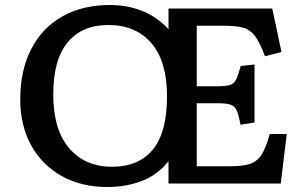

<svg xmlns="http://www.w3.org/2000/svg" viewBox="-20 -734 1223 768"><path d="M409 14Q305 14 226.5 -30Q148 -74 104.5 -153Q61 -232 61 -337Q61 -453 105 -538Q149 -623 229.5 -668.5Q310 -714 420 -714Q490 -714 549.5 -690Q609 -666 654 -617V-700H1069L1106 -526L1040 -509Q1019 -565 999.5 -590.5Q980 -616 952 -623.5Q924 -631 876 -631H767V-389H852Q885 -389 901 -394.5Q917 -400 925 -417Q933 -434 943 -470L998 -476V-244L942 -235Q935 -274 926.5 -292.5Q918 -311 900.5 -316Q883 -321 850 -321H767V-69H903Q952 -69 981 -79Q1010 -89 1027 -116.5Q1044 -144 1059 -198H1127L1103 0H654V-89Q610 -34 547 -10Q484 14 409 14ZM428 -67Q535 -67 591.5 -136Q648 -205 648 -348Q648 -489 585.5 -561.5Q523 -634 413 -634Q308 -634 250.5 -564.5Q193 -495 193 -356Q193 -216 256.5 -141.5Q320 -67 428 -67Z"/></svg>

Font: Literata 7pt Medium
Style: Regular
Weight: 500
Designer: Latin by Veronika Burian and Jose Scaglione. Greek by Irene Vlachou. Cyrillic by Vera Evstafieva.
Foundry: TypeTogether
Version: Version 3.002